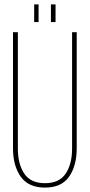

<svg xmlns="http://www.w3.org/2000/svg" viewBox="-20 -846 407 871"><path d="M135 -826H155V-746H135ZM211 -826H232V-746H211ZM328 -700V-173Q328 -94 293.5 -44.5Q259 5 184 5Q109 5 74 -44.5Q39 -94 39 -173V-700H61V-172Q61 -102 90 -58.5Q119 -15 184 -15Q249 -15 278 -58.5Q307 -102 307 -172V-700Z"/></svg>

Font: Bebas Neue Light
Style: Regular
Weight: 300
Designer: Ryoichi Tsunekawa
Foundry: Ryoichi Tsunekawa
Version: Version 001.003; ttfautohint (v1.5.65-e2d9)